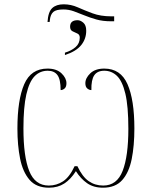

<svg xmlns="http://www.w3.org/2000/svg" viewBox="-20 -863 706 893"><path d="M201 -761Q204 -808 223 -825.5Q242 -843 276 -843Q310 -843 341.5 -829Q373 -815 410.5 -801Q448 -787 498 -787H511V-764H497Q458 -764 428 -772.5Q398 -781 372.5 -791.5Q347 -802 323.5 -810.5Q300 -819 275 -819Q241 -819 228 -807.5Q215 -796 212 -771L211 -761ZM282 -618Q312 -627 331.5 -644Q351 -661 351 -688Q351 -702 340 -707Q329 -712 317.5 -717.5Q306 -723 306 -739Q306 -769 341 -769Q354 -769 367.5 -757.5Q381 -746 381 -720Q381 -682 357.5 -653Q334 -624 282 -607ZM208 10Q149 10 117.5 -26.5Q86 -63 73.5 -125Q61 -187 61 -265Q61 -398 92.5 -471Q124 -544 201 -544Q243 -544 266 -522Q289 -500 289 -476Q289 -459 280.5 -451.5Q272 -444 262 -444Q262 -494 247 -514Q232 -534 202 -534Q166 -534 141 -508.5Q116 -483 102.5 -424Q89 -365 89 -266Q89 -135 116 -67.5Q143 0 207 0Q243 0 273 -19.5Q303 -39 327 -90H340Q363 -41 392.5 -20.5Q422 0 460 0Q524 0 550.5 -68.5Q577 -137 577 -264Q577 -369 563 -427.5Q549 -486 524 -510Q499 -534 465 -534Q433 -534 418.5 -513Q404 -492 405 -444Q395 -444 386 -451.5Q377 -459 377 -476Q377 -500 400 -522Q423 -544 465 -544Q541 -544 573 -471.5Q605 -399 605 -265Q605 -185 592.5 -123Q580 -61 548.5 -25.5Q517 10 459 10Q415 10 385 -11Q355 -32 333 -67Q309 -29 279 -9.5Q249 10 208 10Z"/></svg>

Font: Noto Serif Display SemiCondensed Thin
Style: Regular
Weight: 100
Width: 4
Designer: Monotype Design Team
Foundry: Monotype Imaging Inc.
Version: Version 2.009